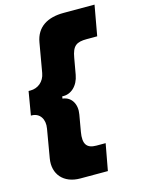

<svg xmlns="http://www.w3.org/2000/svg" viewBox="-129 -790 756 1024"><g transform="rotate(-15 248.5 -278.0)"><path d="M184 160H336L363 13H312C258 13 240 -15 251 -79L267 -171C277 -226 251 -271 202 -276L204 -288C253 -284 293 -323 303 -380L319 -470C330 -534 352 -549 410 -549H467L497 -716H326C238 -716 175 -680 161 -597L133 -436C125 -389 89 -362 49 -362H38L16 -232H20C65 -232 90 -193 81 -143L54 15C40 99 92 160 184 160Z"/></g></svg>

Font: Fixel Display 20240404 Black
Style: Italic
Weight: 900
Italic angle: -10°
Designer: AlfaBravo + MacPaw
Foundry: Kyrylo Tkachov, Marchela Mozhyna, Serhii Makarenko, Maria Weinstein, Zakhar Kryvoshyya
Version: Version 1.211;Glyphs 3.2 (3225)